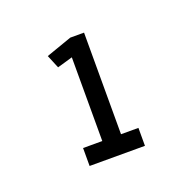

<svg xmlns="http://www.w3.org/2000/svg" viewBox="-57 -797 339 339"><g transform="rotate(-20 112.0 -627.5)"><path d="M56.6 -722.7 105 -739.7H130.9V-548.8H163.6V-515.1H59.6V-548.8H95.7V-706.1L66.9 -697.8Z"/></g></svg>

Font: News Cycle
Style: Bold
Weight: 700
Version: Version 0.5.1